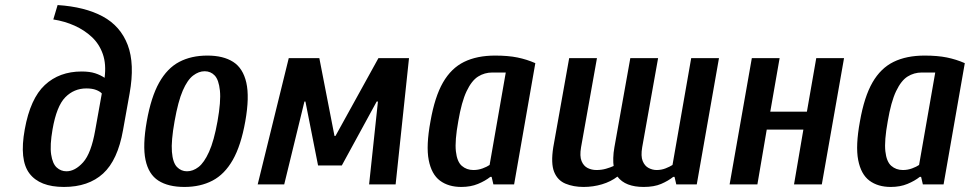

<svg xmlns="http://www.w3.org/2000/svg" viewBox="-20 -730 3839 760"><path d="M233 10Q137 10 96.5 -43.5Q56 -97 78 -218Q100 -340 157.5 -393.5Q215 -447 303 -447Q335 -447 356.5 -440Q378 -433 394 -422Q401 -476 387 -516Q373 -556 343.5 -583.5Q314 -611 275 -628.5Q236 -646 191 -653L208 -710Q316 -703 386.5 -665Q457 -627 485.5 -552Q514 -477 493 -360L467 -215Q446 -96 388 -43Q330 10 233 10ZM243 -52Q277 -52 309 -87.5Q341 -123 357 -215L383 -360Q376 -368 360.5 -374Q345 -380 322 -380Q273 -380 238.5 -345Q204 -310 188 -218Q177 -155 182.5 -118.5Q188 -82 204.5 -67Q221 -52 243 -52Z M710 10Q646 10 607 -15Q568 -40 556 -97Q544 -154 561 -250Q578 -346 610 -403Q642 -460 689.5 -485Q737 -510 801 -510Q864 -510 903 -485Q942 -460 955 -403Q968 -346 951 -250Q934 -154 901.5 -97Q869 -40 821 -15Q773 10 710 10ZM720 -52Q744 -52 766 -69Q788 -86 807.5 -129Q827 -172 841 -250Q855 -329 850.5 -371.5Q846 -414 830 -431Q814 -448 790 -448Q767 -448 744.5 -431Q722 -414 703.5 -371.5Q685 -329 671 -250Q657 -172 660.5 -129Q664 -86 680.5 -69Q697 -52 720 -52Z M1000 0 1123 -500H1244L1304 -192H1308L1478 -500H1599L1546 0H1441L1476 -328H1471L1333 -75H1239L1189 -328H1185L1105 0Z M1806 10Q1755 10 1721.5 -15Q1688 -40 1677 -96.5Q1666 -153 1684 -250Q1701 -347 1733.5 -403.5Q1766 -460 1817 -485Q1868 -510 1940 -510Q1991 -510 2028 -502.5Q2065 -495 2099 -480L2015 0H1933L1926 -30H1921Q1901 -14 1872 -2Q1843 10 1806 10ZM1854 -57Q1873 -57 1890.5 -63.5Q1908 -70 1918 -77L1982 -443H1929Q1898 -443 1872.5 -427Q1847 -411 1827 -369Q1807 -327 1794 -250Q1780 -173 1784.5 -131.5Q1789 -90 1808 -73.5Q1827 -57 1854 -57Z M2290 10Q2250 10 2218.5 -3Q2187 -16 2173.5 -49.5Q2160 -83 2170 -147L2233 -500H2343L2280 -147Q2274 -112 2282 -92.5Q2290 -73 2306 -65Q2322 -57 2341 -57Q2361 -57 2378.5 -62Q2396 -67 2409 -73Q2407 -84 2407.5 -104.5Q2408 -125 2412 -147L2475 -500H2585L2522 -147Q2516 -112 2524 -92.5Q2532 -73 2547.5 -65Q2563 -57 2579 -57Q2598 -57 2614.5 -63.5Q2631 -70 2642 -77L2716 -500H2826L2738 0H2657L2650 -30H2645Q2625 -14 2597 -2Q2569 10 2528 10Q2492 10 2466 0Q2440 -10 2424 -31Q2398 -11 2363 -0.5Q2328 10 2290 10Z M2868 0 2956 -500H3066L3029 -288H3174L3211 -500H3321L3233 0H3123L3160 -217H3015L2978 0Z M3506 10Q3455 10 3421.5 -15Q3388 -40 3377 -96.5Q3366 -153 3384 -250Q3401 -347 3433.5 -403.5Q3466 -460 3517 -485Q3568 -510 3640 -510Q3691 -510 3728 -502.5Q3765 -495 3799 -480L3715 0H3633L3626 -30H3621Q3601 -14 3572 -2Q3543 10 3506 10ZM3554 -57Q3573 -57 3590.5 -63.5Q3608 -70 3618 -77L3682 -443H3629Q3598 -443 3572.5 -427Q3547 -411 3527 -369Q3507 -327 3494 -250Q3480 -173 3484.5 -131.5Q3489 -90 3508 -73.5Q3527 -57 3554 -57Z"/></svg>

Font: Cuprum SemiBold
Style: Italic
Weight: 600
Italic angle: -10°
Version: Version 3.000